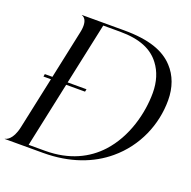

<svg xmlns="http://www.w3.org/2000/svg" viewBox="-148 -914 1043 1048"><g transform="rotate(20 374.0 -390.0)"><path d="M-12 0H210.5C367 0 490 -48 578 -122C695 -219.5 754 -362 754 -502.5C754 -577.5 730.5 -640.5 687.5 -686.5C632 -747 544 -780 396.5 -780H152.5V-778.5C155 -778.5 193.5 -769.5 176.5 -689.5L116.5 -407.5H72.5L70 -392.5H113.5L49 -90.5C32 -10.5 -6.5 -1.5 -12 -1.5ZM121.5 -14.5 202 -392.5H311.5L314.5 -407.5H205L281.5 -765.5H378.5C495.5 -765.5 567.5 -733 612 -673.5C644 -631.5 661.5 -576.5 661.5 -512.5C661.5 -394 623.5 -245.5 528.5 -142C459.5 -67 358 -14.5 217 -14.5Z"/></g></svg>

Font: Beautique Display Italic
Style: Regular
Weight: 400
Italic angle: -12°
Designer: Nhat-Quang Ngo
Version: Version 1.100;Glyphs 3.2.3 (3260)